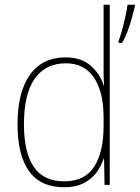

<svg xmlns="http://www.w3.org/2000/svg" viewBox="-20 -780 589 810"><path d="M251 10Q151 10 102.5 -58Q54 -126 54 -255Q54 -392 106.5 -465Q159 -538 257 -538Q323 -538 363 -502.5Q403 -467 417 -420H419Q417 -448 417 -474Q417 -500 417 -526V-760H443V0H421L419 -110H417Q407 -79 386.5 -51.5Q366 -24 332.5 -7Q299 10 251 10ZM251 -15Q338 -15 377.5 -77Q417 -139 417 -248V-284Q417 -392 376.5 -452.5Q336 -513 258 -513Q172 -513 126.5 -448Q81 -383 81 -255Q81 -137 122.5 -76Q164 -15 251 -15ZM549 -753Q541 -718 527 -673.5Q513 -629 495 -599H480V-607Q486 -620 494 -649.5Q502 -679 509 -710Q516 -741 518 -760H549Z"/></svg>

Font: Noto Sans Lao Looped SemiCondensed Thin
Style: Regular
Weight: 100
Width: 4
Designer: Mark Frömberg, Ben Mitchell
Foundry: The Fontpad Ltd
Version: Version 1.002; ttfautohint (v1.8.4.7-5d5b)